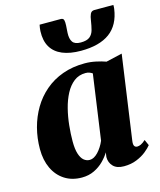

<svg xmlns="http://www.w3.org/2000/svg" viewBox="-119 -877 808 972"><g transform="rotate(-15 285.5 -390.5)"><path d="M483 -102.5Q480.5 -83.5 485.5 -76Q490.5 -68.5 500.5 -68.5Q509 -68.5 519.5 -73.2Q530 -78 544.5 -91L558 -60.5Q548 -47.5 527.5 -30.8Q507 -14 477.2 -1.8Q447.5 10.5 410 10.5Q372.5 10.5 353.8 -9Q335 -28.5 335 -57.5L338.5 -81.5Q326 -60.5 304.8 -39Q283.5 -17.5 254.5 -3.5Q225.5 10.5 189.5 10.5Q138 10.5 100 -13.8Q62 -38 41.2 -81.8Q20.5 -125.5 20.5 -183.5Q20.5 -240.5 34.5 -293.8Q48.5 -347 75.5 -392.5Q102.5 -438 142.5 -472.2Q182.5 -506.5 235 -525.5Q287.5 -544.5 351 -544.5Q381 -544.5 410 -538.2Q439 -532 461 -524L545.5 -543.5ZM378.5 -484.5Q373 -488.5 364.2 -492.2Q355.5 -496 343 -496Q307.5 -496 281.8 -476Q256 -456 238.2 -422.2Q220.5 -388.5 210 -347Q199.5 -305.5 195 -261.5Q190.5 -217.5 190.5 -178Q190.5 -138 198.5 -113Q206.5 -88 220 -76.8Q233.5 -65.5 251 -65.5Q262 -65.5 273 -71.5Q284 -77.5 294.5 -88.5Q305 -99.5 314.2 -113.8Q323.5 -128 330.5 -144.5ZM292.5 -792.5Q306 -792.5 308.8 -782Q311.5 -771.5 310.5 -754Q310.5 -745.5 309.2 -734.5Q308 -723.5 308 -715.5Q306.5 -684.5 318 -668Q329.5 -651.5 360.5 -651.5Q392.5 -651.5 407.8 -663.8Q423 -676 428.8 -697.5Q434.5 -719 438.5 -745.5Q441 -765.5 447.2 -779Q453.5 -792.5 468.5 -792.5H568.5Q568.5 -787.5 568.5 -782.5Q568.5 -777.5 567.5 -772Q556 -690 502 -650.2Q448 -610.5 351 -610.5Q293.5 -610.5 254 -627Q214.5 -643.5 195 -676.5Q175.5 -709.5 177.5 -759.5Q178 -767.5 179 -775.8Q180 -784 182 -792.5Z"/></g></svg>

Font: Merriweather 72pt Black
Style: Italic
Weight: 900
Italic angle: -7.8°
Version: Version 2.101